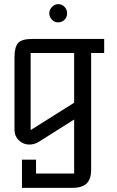

<svg xmlns="http://www.w3.org/2000/svg" viewBox="-20 -688 563 927"><path d="M483 -432H420V133Q420 176 398.5 197.5Q377 219 328 219H86V83H154V150H338V-111L167 -3Q145 10 122 10Q92 10 71 -10.5Q50 -31 50 -61V-412Q50 -461 67.5 -480.5Q85 -500 135 -500H483ZM338 -192V-432H128V-60ZM304 -624Q304 -605 291.5 -592.5Q279 -580 260 -580Q243 -580 230.5 -593Q218 -606 218 -624Q218 -641 231 -654.5Q244 -668 261 -668Q279 -668 291.5 -655Q304 -642 304 -624Z"/></svg>

Font: Kelly Slab
Style: Regular
Weight: 400
Designer: Denis Masharov
Foundry: Denis Masharov
Version: Version 1.001